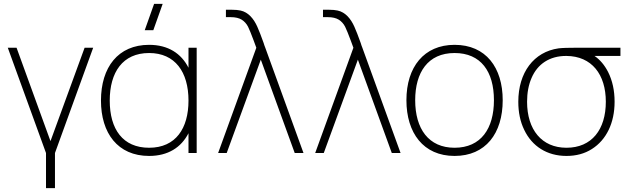

<svg xmlns="http://www.w3.org/2000/svg" viewBox="-20 -785 3223 985"><path d="M262 180V0L458 -540H414L239 -61L65 -540H20L216 0V180Z M814.5 -765H770.5L722.5 -630H766.5ZM947 -540V-437.5C910 -510.5 843 -555 745 -555C586 -555 498 -440 498 -269C498 -102 584 15 745 15C842 15 909.5 -28.5 947 -101.5V0H989V-540ZM745 -513C878 -513 947 -416 947 -269C947 -127 882 -27 745 -27C610 -27 543 -122 543 -269C543 -414 609 -513 745 -513Z M1099 0H1143L1318 -479L1492 0H1537L1341 -540C1337.5 -548 1335 -556.5 1332.5 -564.5C1320 -600 1309 -627.5 1300 -648C1282 -688.5 1254 -722.5 1214 -731C1202.5 -733.5 1187.5 -735 1169 -735H1139V-697H1164C1187.5 -697 1206.5 -692.5 1220 -684C1233.5 -675.5 1244.5 -663.5 1252.5 -648C1260 -632.5 1270 -608 1282 -575.5C1286 -564 1290.5 -552.5 1295 -540Z M1597 0H1641L1816 -479L1990 0H2035L1839 -540C1835.5 -548 1833 -556.5 1830.5 -564.5C1818 -600 1807 -627.5 1798 -648C1780 -688.5 1752 -722.5 1712 -731C1700.5 -733.5 1685.5 -735 1667 -735H1637V-697H1662C1685.5 -697 1704.5 -692.5 1718 -684C1731.5 -675.5 1742.5 -663.5 1750.5 -648C1758 -632.5 1768 -608 1780 -575.5C1784 -564 1788.5 -552.5 1793 -540Z M2312 15C2471 15 2559 -100 2559 -271C2559 -438 2473 -555 2312 -555C2155 -555 2065 -441 2065 -271C2065 -103 2152 15 2312 15ZM2312 -27C2179 -27 2110 -124 2110 -271C2110 -413 2175 -513 2312 -513C2447 -513 2514 -418 2514 -271C2514 -126 2448 -27 2312 -27Z M2886 15C2935.5 15 2979 3.5 3016.5 -20.5C3091 -67.5 3133 -154.5 3133 -263C3133 -320.5 3122 -371.5 3099.5 -416C3081.5 -451 3058.5 -478.5 3030 -498H3163V-540H2926C2900 -540 2867.5 -539.5 2846 -537C2718 -519 2639 -412.5 2639 -263C2639 -208.5 2649 -160.5 2669.5 -118.5C2709.5 -34.5 2786.5 15 2886 15ZM2886 -27C2759.5 -27 2684 -119.5 2684 -263C2684 -308.5 2691.5 -349.5 2707 -385C2737.5 -456.5 2799.5 -498 2884 -498H2886C3016 -497 3088 -403 3088 -263C3088 -120.5 3016 -27 2886 -27Z"/></svg>

Font: Vela Sans ExtLt
Style: Regular
Weight: 200
Designer: Principal design: Mikhail Sharanda - project Manrope.
Design modification: Ravid Balaliev
Foundry: Mikhail Sharanda
Version: Version 1.001